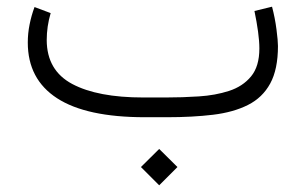

<svg xmlns="http://www.w3.org/2000/svg" viewBox="-20 -348 908 570"><path d="M398.4 147.9 452.6 94.2 506.8 147.9 452.6 202.1ZM476.1 0H410.2Q236.3 0 149.4 -56.4Q62.5 -112.8 62.5 -221.7Q62.5 -249 67.9 -275.6Q73.2 -302.2 82.5 -327.1L130.4 -309.1Q118.7 -269.5 118.7 -229Q119.1 -138.7 194.6 -98.6Q270 -58.6 405.3 -58.6H472.7Q521.5 -58.6 570.3 -61.8Q619.1 -64.9 659.9 -78.1Q700.7 -91.3 725.3 -121.1Q750 -150.9 750 -204.1Q750 -225.6 746.1 -254.2Q742.2 -282.7 735.4 -315.4L787.6 -328.1Q796.4 -294.9 800.8 -260.7Q805.2 -226.6 805.2 -211.4Q805.2 -142.1 782.2 -100.1Q759.3 -58.1 716.1 -36.4Q672.9 -14.6 612.3 -7.3Q551.8 0 476.1 0Z"/></svg>

Font: Vazir Thin FD
Style: Thin-FD
Weight: 100
Designer: Saber Rastikerdar
Foundry: Saber Rastikerdar
Version: Version 30.0.0